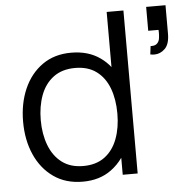

<svg xmlns="http://www.w3.org/2000/svg" viewBox="-53 -779 823 845"><g transform="rotate(-5 359.0 -356.0)"><path d="M279.5 15Q204 15 150.5 -22.8Q97 -60.5 68.5 -125Q40 -189.5 40 -270.5Q40 -351 68.2 -415.5Q96.5 -480 149.5 -517.5Q202.5 -555 276.5 -555Q352.5 -555 404.5 -518Q429.5 -500.5 448.5 -476.5V-720H522.5V0H456.5V-75Q435 -44.5 405.5 -23Q354 15 279.5 15ZM287 -53.5Q344.5 -53.5 382 -81.5Q419.5 -109.5 438 -158.8Q456.5 -208 456.5 -270.5Q456.5 -334 438 -382.8Q419.5 -431.5 382.2 -459Q345 -486.5 288.5 -486.5Q230.5 -486.5 192.5 -458Q154.5 -429.5 136.2 -380.5Q118 -331.5 118 -270.5Q118 -209 136.8 -159.8Q155.5 -110.5 193 -82Q230.5 -53.5 287 -53.5ZM623.5 -517 628 -553.5Q630.5 -553.5 633.5 -553.5Q649 -553.5 657.5 -562.2Q666 -571 667.8 -584.2Q669.5 -597.5 669.5 -609.5Q669.5 -615.5 669 -621.5H623.5V-727H709V-601.5Q709 -555.5 688.5 -535.2Q668 -515 641.5 -515Q633 -515 623.5 -517Z"/></g></svg>

Font: Cns Manrope
Style: Regular
Weight: 400
Designer: Mikhail Sharanda
Foundry: Mikhail Sharanda
Version: Version 4.504